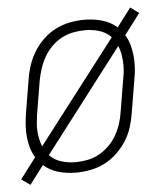

<svg xmlns="http://www.w3.org/2000/svg" viewBox="-47 -599 593 679"><g transform="rotate(-5 250.0 -260.0)"><path d="M34 37 3 15 59 -59Q49 -75 43.5 -94Q38 -113 36 -133Q34 -153 35.5 -174Q37 -195 40 -215L60 -335Q64 -361 72.5 -386Q81 -411 95 -433.5Q109 -456 129 -475Q149 -494 173 -506Q197 -518 223 -523Q249 -528 274 -528Q307 -528 337 -519.5Q367 -511 390 -491L440 -557L470 -535L414 -461Q424 -445 429.5 -426Q435 -407 437 -387Q439 -367 438 -346Q437 -325 433 -305L413 -185Q409 -159 401 -134Q393 -109 378.5 -86.5Q364 -64 344 -45Q324 -26 300 -14Q276 -2 250 3Q224 8 199 8Q166 8 136 -0.5Q106 -9 84 -29ZM87 -95 366 -458Q349 -476 324.5 -483.5Q300 -491 274 -491Q254 -491 232.5 -487Q211 -483 191 -472.5Q171 -462 155 -446Q139 -430 128 -411Q117 -392 110 -371Q103 -350 99 -329L79 -209Q77 -195 75.5 -180Q74 -165 75 -150.5Q76 -136 79 -122Q82 -108 87 -95ZM200 -29Q220 -29 241.5 -33Q263 -37 282.5 -47.5Q302 -58 318.5 -74Q335 -90 346 -109Q357 -128 364 -149Q371 -170 374 -191L394 -311Q397 -325 398 -340Q399 -355 398 -369.5Q397 -384 394.5 -398Q392 -412 386 -425L108 -62Q125 -44 149.5 -36.5Q174 -29 200 -29Z"/></g></svg>

Font: Iosevka Term Curly XLt Obl
Style: Regular
Weight: 200
Italic angle: -9°
Designer: Belleve Invis
Foundry: Belleve Invis
Version: Version 32.3.0